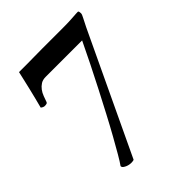

<svg xmlns="http://www.w3.org/2000/svg" viewBox="-187 -747 865 865"><g transform="rotate(-45 245.5 -315.0)"><path d="M364 -637Q377 -637 392 -637.5Q407 -638 420 -639Q433 -640 442.5 -640.5Q452 -641 454 -641Q459 -641 460 -635.5Q461 -630 461 -626Q461 -619 453 -604.5Q445 -590 433 -565L162 8Q159 10 152.5 10.5Q146 11 144 11Q141 11 134 10Q127 9 119.5 6Q112 3 106 -1.5Q100 -6 100 -13Q111 -28 129 -59Q147 -90 170.5 -132Q194 -174 220.5 -224.5Q247 -275 274.5 -328Q302 -381 328.5 -434.5Q355 -488 378 -536H146Q127 -536 114.5 -528Q102 -520 93 -508Q84 -496 78.5 -481Q73 -466 68 -452Q67 -450 65 -448.5Q63 -447 55 -446Q47 -445 41 -448Q35 -451 32 -454Q37 -472 43.5 -498.5Q50 -525 56.5 -551.5Q63 -578 68 -601Q73 -624 76 -636Q79 -636 93 -636Q107 -636 128 -636Q149 -636 174.5 -636.5Q200 -637 226 -637Q288 -637 364 -637Z"/></g></svg>

Font: Vermiglione
Style: Bold
Weight: 700
Version: Version 1.000